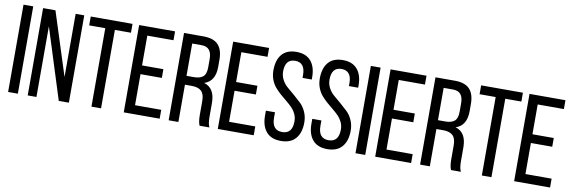

<svg xmlns="http://www.w3.org/2000/svg" viewBox="-52 -1108 4520 1516"><g transform="rotate(10 2208.5 -350.0)"><path d="M40 -700H118V0H40Z M267 -566V0H197V-700H296L458 -194V-700H527V0H446Z M785 0H708V-629H579V-700H914V-629H785Z M1045 -390H1216V-320H1045V-71H1255V0H967V-700H1255V-629H1045Z M1327 -700H1483Q1564 -700 1601.5 -660Q1639 -620 1639 -540V-483Q1639 -367 1552 -339Q1640 -313 1640 -193V-84Q1640 -26 1654 0H1575Q1562 -29 1562 -85V-195Q1562 -252 1536.5 -275.5Q1511 -299 1460 -299H1405V0H1327ZM1405 -370H1463Q1513 -370 1537.5 -391Q1562 -412 1562 -466V-533Q1562 -629 1481 -629H1405Z M1799 -390H1970V-320H1799V-71H2009V0H1721V-700H2009V-629H1799Z M2384 -532V-513H2310V-536Q2310 -636 2230 -636Q2150 -636 2150 -537Q2150 -500 2167.5 -468.5Q2185 -437 2211 -415.5Q2237 -394 2267.5 -367.5Q2298 -341 2324 -316.5Q2350 -292 2367.5 -253Q2385 -214 2385 -168Q2385 -86 2345 -39.5Q2305 7 2227 7Q2149 7 2109.5 -39.5Q2070 -86 2070 -168V-208H2143V-164Q2143 -64 2225 -64Q2307 -64 2307 -164Q2307 -196 2294 -223Q2281 -250 2260.5 -271Q2240 -292 2215 -312Q2190 -332 2165 -354Q2140 -376 2119.5 -400Q2099 -424 2086 -458Q2073 -492 2073 -532Q2073 -615 2112 -661Q2151 -707 2228 -707Q2305 -707 2344.5 -660.5Q2384 -614 2384 -532Z M2756 -532V-513H2682V-536Q2682 -636 2602 -636Q2522 -636 2522 -537Q2522 -500 2539.5 -468.5Q2557 -437 2583 -415.5Q2609 -394 2639.5 -367.5Q2670 -341 2696 -316.5Q2722 -292 2739.5 -253Q2757 -214 2757 -168Q2757 -86 2717 -39.5Q2677 7 2599 7Q2521 7 2481.5 -39.5Q2442 -86 2442 -168V-208H2515V-164Q2515 -64 2597 -64Q2679 -64 2679 -164Q2679 -196 2666 -223Q2653 -250 2632.5 -271Q2612 -292 2587 -312Q2562 -332 2537 -354Q2512 -376 2491.5 -400Q2471 -424 2458 -458Q2445 -492 2445 -532Q2445 -615 2484 -661Q2523 -707 2600 -707Q2677 -707 2716.5 -660.5Q2756 -614 2756 -532Z M2825 -700H2903V0H2825Z M3061 -390H3232V-320H3061V-71H3271V0H2983V-700H3271V-629H3061Z M3343 -700H3499Q3580 -700 3617.5 -660Q3655 -620 3655 -540V-483Q3655 -367 3568 -339Q3656 -313 3656 -193V-84Q3656 -26 3670 0H3591Q3578 -29 3578 -85V-195Q3578 -252 3552.5 -275.5Q3527 -299 3476 -299H3421V0H3343ZM3421 -370H3479Q3529 -370 3553.5 -391Q3578 -412 3578 -466V-533Q3578 -629 3497 -629H3421Z M3915 0H3838V-629H3709V-700H4044V-629H3915Z M4175 -390H4346V-320H4175V-71H4385V0H4097V-700H4385V-629H4175Z"/></g></svg>

Font: TypoPRO Bebas Neue
Style: Regular
Weight: 400
Designer: Ryoichi Tsunekawa
Foundry: Ryoichi Tsunekawa
Version: Version 001.003